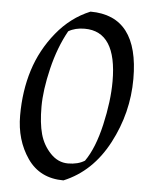

<svg xmlns="http://www.w3.org/2000/svg" viewBox="-50 -709 615 767"><g transform="rotate(5 257.0 -325.5)"><path d="M394 -396Q394 -596 265 -596Q227 -596 200 -580Q162 -512 141 -424.5Q120 -337 120 -271Q120 -205 132 -161.5Q144 -118 174.5 -86Q205 -54 245 -54Q285 -54 312 -71Q350 -125 372 -221Q394 -317 394 -396ZM282 -666Q476 -666 476 -413Q476 -277 411.5 -154.5Q347 -32 233 15Q138 15 88 -57.5Q38 -130 38 -228.5Q38 -327 64.5 -411Q91 -495 147.5 -564.5Q204 -634 282 -666Z"/></g></svg>

Font: Almendra
Style: Italic
Weight: 400
Italic angle: -12°
Designer: Ana Sanfelippo
Foundry: Ana Sanfelippo
Version: Version 1.004